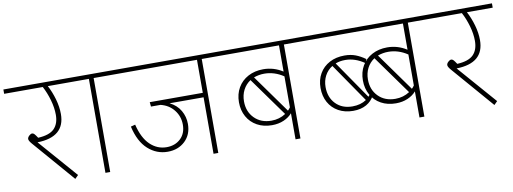

<svg xmlns="http://www.w3.org/2000/svg" viewBox="-70 -994 3504 1312"><g transform="rotate(-10 1682.0 -338.5)"><path d="M469 -652H290Q314 -607 329.5 -553Q345 -499 345 -449Q345 -290 154 -286L388 -18L365 5L114 -285Q95 -307 95 -319Q95 -330 106.5 -341Q118 -352 128 -352Q136 -352 143.5 -344Q151 -336 164 -316Q243 -320 276.5 -354Q310 -388 310 -450Q310 -499 294.5 -553Q279 -607 255 -652H-13V-682H469Z M741 -652H608V0H575V-652H443V-682H741Z M1491 -652H1358V0H1325V-392H1089Q1138 -368 1163 -325Q1188 -282 1188 -232Q1188 -158 1140.5 -113Q1093 -68 1020 -68Q943 -68 884 -121Q825 -174 801 -281L832 -289Q855 -194 904 -147Q953 -100 1018 -100Q1077 -100 1115 -136Q1153 -172 1153 -233Q1153 -290 1118.5 -334Q1084 -378 1026 -392H960L957 -423H1325V-652H715V-682H1491Z M2061 -652H1928V0H1894V-181Q1872 -155 1835.5 -139Q1799 -123 1753 -123Q1695 -123 1650.5 -147.5Q1606 -172 1581.5 -216Q1557 -260 1557 -316Q1557 -373 1582.5 -417Q1608 -461 1654 -485.5Q1700 -510 1759 -510Q1832 -510 1894 -470V-652H1458V-682H2061ZM1894 -222V-437Q1831 -479 1761 -479Q1724 -479 1688 -466L1877 -202Q1884 -208 1894 -222ZM1755 -154Q1810 -154 1854 -183L1661 -452Q1628 -430 1610 -395Q1592 -360 1592 -316Q1592 -245 1637 -199.5Q1682 -154 1755 -154Z M2376 -652H2028V-682H2376ZM2449 -218 2464 -202Q2446 -166 2408.5 -144.5Q2371 -123 2317 -123Q2259 -123 2215 -147.5Q2171 -172 2147 -215.5Q2123 -259 2123 -316Q2123 -372 2148 -415Q2173 -458 2218 -482Q2263 -506 2322 -506Q2365 -506 2399 -493Q2433 -480 2466 -456L2455 -430Q2390 -475 2322 -475Q2284 -475 2254 -463L2435 -200Q2441 -206 2449 -218ZM2317 -154Q2374 -154 2414 -181L2229 -450Q2195 -429 2176.5 -394Q2158 -359 2158 -316Q2158 -244 2201.5 -199Q2245 -154 2317 -154Z M2921 -652H2788V0H2754V-181Q2732 -155 2695.5 -139Q2659 -123 2613 -123Q2555 -123 2510.5 -147.5Q2466 -172 2441.5 -216Q2417 -260 2417 -316Q2417 -373 2442.5 -417Q2468 -461 2514 -485.5Q2560 -510 2619 -510Q2692 -510 2754 -470V-652H2318V-682H2921ZM2754 -222V-437Q2691 -479 2621 -479Q2584 -479 2548 -466L2737 -202Q2744 -208 2754 -222ZM2615 -154Q2670 -154 2714 -183L2521 -452Q2488 -430 2470 -395Q2452 -360 2452 -316Q2452 -245 2497 -199.5Q2542 -154 2615 -154Z M3377 -652H3198Q3222 -607 3237.5 -553Q3253 -499 3253 -449Q3253 -290 3062 -286L3296 -18L3273 5L3022 -285Q3003 -307 3003 -319Q3003 -330 3014.5 -341Q3026 -352 3036 -352Q3044 -352 3051.5 -344Q3059 -336 3072 -316Q3151 -320 3184.5 -354Q3218 -388 3218 -450Q3218 -499 3202.5 -553Q3187 -607 3163 -652H2895V-682H3377Z"/></g></svg>

Font: FiraGO UltraLight
Style: Regular
Weight: 200
Designer: bBox Type
Foundry: bBox Type GmbH
Version: Version 1.001